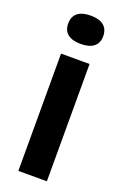

<svg xmlns="http://www.w3.org/2000/svg" viewBox="-141 -758 516 803"><g transform="rotate(20 117.5 -357.0)"><path d="M54 0V-522H181V0ZM117 -588Q79 -588 59 -604Q39 -620 39 -651Q39 -682 59 -698Q79 -714 117 -714Q156 -714 175.5 -697.5Q195 -681 195 -650Q195 -620 175 -604Q155 -588 117 -588Z"/></g></svg>

Font: Bricolage Grotesque 60pt SemiBold
Style: Regular
Weight: 600
Version: Version 1.001;gftools[0.9.33.dev8+g029e19f]